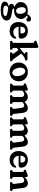

<svg xmlns="http://www.w3.org/2000/svg" viewBox="1995 -2778 1028 5058"><g transform="rotate(90 2509.0 -249.0)"><path d="M334 -44.5Q434.5 -31 477.2 0.8Q520 32.5 520 91Q520 160 451.2 202.8Q382.5 245.5 246.5 245.5Q128 245.5 74.5 216.5Q21 187.5 21 140.5Q21 102.5 50.5 75.2Q80 48 148 36Q109 21.5 95.8 2.5Q82.5 -16.5 82.5 -40Q82.5 -64 101.2 -86.2Q120 -108.5 166.5 -119Q103.5 -138 69 -180.8Q34.5 -223.5 34.5 -281Q34.5 -365.5 96.8 -416.5Q159 -467.5 264 -467.5Q314 -467.5 355.5 -453.5L356.5 -455Q379.5 -504.5 411.2 -528.2Q443 -552 480 -552Q510 -552 529 -535.2Q548 -518.5 548 -488.5Q548 -461 535 -444.8Q522 -428.5 499.5 -428.5Q480 -428.5 469.8 -437.8Q459.5 -447 451.2 -456.2Q443 -465.5 429.5 -465.5Q411.5 -465.5 393.5 -436.5Q435 -412.5 457.5 -374Q480 -335.5 480 -290Q480 -235 452 -193.8Q424 -152.5 374.8 -129.2Q325.5 -106 261 -106Q237 -106 215 -109Q202.5 -99.5 202.5 -88.5Q202.5 -79 212.5 -72Q222.5 -65 250.8 -58.5Q279 -52 334 -44.5ZM244.5 -414.5Q206.5 -413 186 -381.8Q165.5 -350.5 169.5 -298.5Q174.5 -231 202 -194.8Q229.5 -158.5 269.5 -159.5Q307.5 -160.5 328.2 -191.8Q349 -223 344.5 -277.5Q340 -342 313 -378.8Q286 -415.5 244.5 -414.5ZM128.5 112.5Q128.5 141.5 159.2 161Q190 180.5 272 180.5Q341.5 180.5 372 164.8Q402.5 149 402.5 124Q402.5 100 373 85.8Q343.5 71.5 259 60.5Q220 55 190.5 48.5Q158.5 58 143.5 75.2Q128.5 92.5 128.5 112.5Z M998 -293.5Q998 -225 926 -225H683Q692.5 -156.5 732 -121Q771.5 -85.5 831.5 -85.5Q873 -85.5 904.5 -103.8Q936 -122 954 -148Q970 -164.5 980.5 -164Q998.5 -163.5 998 -140Q996.5 -101 971 -66.2Q945.5 -31.5 900.5 -10Q855.5 11.5 794.5 11.5Q722.5 11.5 669.8 -18.2Q617 -48 588.2 -101Q559.5 -154 559.5 -223.5Q559.5 -293.5 587.8 -349Q616 -404.5 669.8 -436.5Q723.5 -468.5 799.5 -468.5Q859.5 -468.5 904 -445.5Q948.5 -422.5 973.2 -382.8Q998 -343 998 -293.5ZM781 -400.5Q739.5 -400.5 711.5 -367.8Q683.5 -335 681 -274H832Q862.5 -274 862.5 -303Q862.5 -349 839.5 -374.8Q816.5 -400.5 781 -400.5Z M1089 0Q1056.5 0 1056.5 -29.5Q1056.5 -48.5 1077 -60.5L1091 -65Q1100.5 -69 1105 -77.2Q1109.5 -85.5 1109.5 -105.5V-603.5Q1109.5 -620.5 1105 -627.5Q1100.5 -634.5 1091 -638L1069.5 -640Q1049 -648.5 1049 -667Q1049 -688.5 1078.5 -699.5L1158.5 -729Q1177 -736 1189.2 -739.5Q1201.5 -743 1212.5 -743Q1227 -743 1235 -733.8Q1243 -724.5 1243 -709V-251.5L1385 -367.5Q1406.5 -385 1383.5 -395L1367.5 -400.5Q1349 -410 1349 -428Q1349 -458 1383 -458H1543Q1576 -458 1576 -428.5Q1576 -415.5 1567.2 -405.5Q1558.5 -395.5 1530.5 -390.5Q1512 -387 1497.5 -380Q1483 -373 1459 -353L1390 -297L1530.5 -100Q1542 -84.5 1550 -77Q1558 -69.5 1569 -64Q1583.5 -54.5 1590.2 -46.5Q1597 -38.5 1597 -28Q1597 0 1564 0H1385.5Q1355.5 0 1355.5 -29.5Q1355.5 -46 1372.5 -55L1387 -60.5Q1402.5 -67 1399.8 -76.2Q1397 -85.5 1382.5 -106L1298.5 -223L1243 -178V-105.5Q1243 -84 1247.2 -75Q1251.5 -66 1261 -62L1275.5 -56.5Q1293 -47 1293 -29.5Q1293 0 1263 0Z M1876.5 -468.5Q1949.5 -468.5 2004.5 -437.8Q2059.5 -407 2090.2 -352.8Q2121 -298.5 2121 -227.5Q2121 -160 2089.5 -106Q2058 -52 2001.8 -20.5Q1945.5 11 1872 11Q1799 11 1744 -19.8Q1689 -50.5 1658.2 -105Q1627.5 -159.5 1627.5 -231Q1627.5 -298 1659 -351.8Q1690.5 -405.5 1746.5 -437Q1802.5 -468.5 1876.5 -468.5ZM1913.5 -61Q1957 -70 1975.8 -121Q1994.5 -172 1977.5 -249.5Q1959.5 -332 1920.8 -369.2Q1882 -406.5 1836.5 -397Q1793 -388 1773.8 -337.8Q1754.5 -287.5 1771.5 -208.5Q1789.5 -126 1828.8 -89Q1868 -52 1913.5 -61Z M2367.5 -432.5V-383Q2417 -428.5 2458.5 -448.5Q2500 -468.5 2537.5 -468.5Q2583 -468.5 2615.2 -445Q2647.5 -421.5 2661 -379.5Q2711 -426 2751 -447.2Q2791 -468.5 2828.5 -468.5Q2885 -468.5 2915.5 -432.5Q2946 -396.5 2953.5 -334L2981 -105.5Q2983.5 -85.5 2987 -77.2Q2990.5 -69 2999.5 -65L3013.5 -60.5Q3023.5 -54.5 3029 -47.2Q3034.5 -40 3034.5 -29.5Q3034.5 0 3001.5 0H2827Q2797 0 2797 -29.5Q2797 -47 2814.5 -56.5L2829 -62Q2839 -66 2844.2 -74.8Q2849.5 -83.5 2847 -104L2823 -292.5Q2818 -333 2802.8 -352.8Q2787.5 -372.5 2757 -372.5Q2738.5 -372.5 2718 -362.8Q2697.5 -353 2672.5 -330.5L2669 -327.5Q2669 -326 2669 -324V-105.5Q2669 -84 2673 -75.2Q2677 -66.5 2687 -62L2701.5 -56.5Q2718.5 -47 2718.5 -29.5Q2718.5 0 2688.5 0H2516Q2486 0 2486 -29.5Q2486 -47 2503.5 -56.5L2518 -62Q2528 -66 2532 -75Q2536 -84 2536 -105.5V-290.5Q2536 -330.5 2517.2 -351.5Q2498.5 -372.5 2467.5 -372.5Q2445.5 -372.5 2421.8 -362Q2398 -351.5 2372.5 -328L2367.5 -323.5V-105.5Q2367.5 -84 2371.5 -75Q2375.5 -66 2385.5 -62L2400 -56.5Q2417 -47 2417 -29.5Q2417 0 2387 0H2214Q2181 0 2181 -29.5Q2181 -48.5 2202 -60.5L2216 -65Q2225.5 -69 2230 -77.2Q2234.5 -85.5 2234.5 -105.5V-326.5Q2234.5 -344 2229.8 -351Q2225 -358 2215.5 -361L2194 -363.5Q2174 -372 2174 -390Q2174 -411.5 2203.5 -422.5L2282.5 -452Q2301.5 -459 2313.5 -462.5Q2325.5 -466 2337 -466Q2351 -466 2359.2 -456.8Q2367.5 -447.5 2367.5 -432.5Z M3257.5 -432.5V-383Q3307 -428.5 3348.5 -448.5Q3390 -468.5 3427.5 -468.5Q3473 -468.5 3505.2 -445Q3537.5 -421.5 3551 -379.5Q3601 -426 3641 -447.2Q3681 -468.5 3718.5 -468.5Q3775 -468.5 3805.5 -432.5Q3836 -396.5 3843.5 -334L3871 -105.5Q3873.5 -85.5 3877 -77.2Q3880.5 -69 3889.5 -65L3903.5 -60.5Q3913.5 -54.5 3919 -47.2Q3924.5 -40 3924.5 -29.5Q3924.5 0 3891.5 0H3717Q3687 0 3687 -29.5Q3687 -47 3704.5 -56.5L3719 -62Q3729 -66 3734.2 -74.8Q3739.5 -83.5 3737 -104L3713 -292.5Q3708 -333 3692.8 -352.8Q3677.5 -372.5 3647 -372.5Q3628.5 -372.5 3608 -362.8Q3587.5 -353 3562.5 -330.5L3559 -327.5Q3559 -326 3559 -324V-105.5Q3559 -84 3563 -75.2Q3567 -66.5 3577 -62L3591.5 -56.5Q3608.5 -47 3608.5 -29.5Q3608.5 0 3578.5 0H3406Q3376 0 3376 -29.5Q3376 -47 3393.5 -56.5L3408 -62Q3418 -66 3422 -75Q3426 -84 3426 -105.5V-290.5Q3426 -330.5 3407.2 -351.5Q3388.5 -372.5 3357.5 -372.5Q3335.5 -372.5 3311.8 -362Q3288 -351.5 3262.5 -328L3257.5 -323.5V-105.5Q3257.5 -84 3261.5 -75Q3265.5 -66 3275.5 -62L3290 -56.5Q3307 -47 3307 -29.5Q3307 0 3277 0H3104Q3071 0 3071 -29.5Q3071 -48.5 3092 -60.5L3106 -65Q3115.5 -69 3120 -77.2Q3124.5 -85.5 3124.5 -105.5V-326.5Q3124.5 -344 3119.8 -351Q3115 -358 3105.5 -361L3084 -363.5Q3064 -372 3064 -390Q3064 -411.5 3093.5 -422.5L3172.5 -452Q3191.5 -459 3203.5 -462.5Q3215.5 -466 3227 -466Q3241 -466 3249.2 -456.8Q3257.5 -447.5 3257.5 -432.5Z M4397 -293.5Q4397 -225 4325 -225H4082Q4091.5 -156.5 4131 -121Q4170.5 -85.5 4230.5 -85.5Q4272 -85.5 4303.5 -103.8Q4335 -122 4353 -148Q4369 -164.5 4379.5 -164Q4397.5 -163.5 4397 -140Q4395.5 -101 4370 -66.2Q4344.5 -31.5 4299.5 -10Q4254.5 11.5 4193.5 11.5Q4121.5 11.5 4068.8 -18.2Q4016 -48 3987.2 -101Q3958.5 -154 3958.5 -223.5Q3958.5 -293.5 3986.8 -349Q4015 -404.5 4068.8 -436.5Q4122.5 -468.5 4198.5 -468.5Q4258.5 -468.5 4303 -445.5Q4347.5 -422.5 4372.2 -382.8Q4397 -343 4397 -293.5ZM4180 -400.5Q4138.5 -400.5 4110.5 -367.8Q4082.5 -335 4080 -274H4231Q4261.5 -274 4261.5 -303Q4261.5 -349 4238.5 -374.8Q4215.5 -400.5 4180 -400.5Z M4643 -432.5V-386Q4690.5 -429.5 4730 -449Q4769.5 -468.5 4806.5 -468.5Q4863.5 -468.5 4894.2 -433Q4925 -397.5 4931.5 -336.5L4959 -105.5Q4961 -85.5 4964.8 -77.2Q4968.5 -69 4977.5 -65L4991.5 -60.5Q5001.5 -54.5 5007 -47.2Q5012.5 -40 5012.5 -29.5Q5012.5 0 4979.5 0H4804.5Q4774.5 0 4774.5 -29.5Q4774.5 -47 4792 -56.5L4806.5 -62Q4816.5 -66 4821.5 -74.8Q4826.5 -83.5 4824.5 -104L4800.5 -296Q4796 -334.5 4780.5 -353.5Q4765 -372.5 4735 -372.5Q4715 -372.5 4693.2 -362.8Q4671.5 -353 4646 -329.5L4643 -326.5V-105.5Q4643 -84 4647.2 -75Q4651.5 -66 4661 -62L4675.5 -56.5Q4693 -47 4693 -29.5Q4693 0 4662.5 0H4489Q4456 0 4456 -29.5Q4456 -48.5 4477 -60.5L4491 -65Q4500.5 -69 4505 -77.2Q4509.5 -85.5 4509.5 -105.5V-326.5Q4509.5 -344 4504.8 -351Q4500 -358 4490.5 -361L4469 -363.5Q4449 -372 4449 -390Q4449 -411.5 4478.5 -422.5L4558 -452Q4577 -459 4589 -462.5Q4601 -466 4612.5 -466Q4627 -466 4635 -456.8Q4643 -447.5 4643 -432.5Z"/></g></svg>

Font: Fraunces 72pt S100 SemiBold
Style: Regular
Weight: 600
Version: Version 1.000; ttfautohint (v1.8.3)